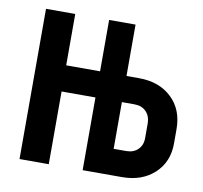

<svg xmlns="http://www.w3.org/2000/svg" viewBox="-66 -621 732 692"><g transform="rotate(10 299.5 -275.0)"><path d="M48.3 0V-549.8H155.3V-361.8H279.3V-549.8H376V-361.8H421.9Q496.1 -361.8 541.5 -318.8Q586.9 -275.9 586.9 -204.1V-151.9Q586.9 -84 541.5 -42Q496.1 0 422.9 0H279.3V-266.1H155.3V0ZM376 -95.2H421.9Q448.7 -95.2 464.8 -111.1Q481 -127 481 -152.8V-206.1Q481 -232.9 465.1 -249.5Q449.2 -266.1 421.9 -266.1H376Z"/></g></svg>

Font: UDEV Gothic 35
Style: Bold
Weight: 700
Version: v2.1.0; ttfautohint (v1.8.4.7-5d5b-dirty) -l 6 -r 45 -G 200 